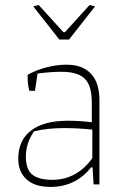

<svg xmlns="http://www.w3.org/2000/svg" viewBox="-20 -727 493 757"><path d="M111 -702 133 -707 230 -600H236L333 -707L355 -702L252 -571H214ZM52 -101Q52 -174 102.5 -212.5Q153 -251 248 -251Q294 -251 342 -245V-322Q342 -389 314.5 -416.5Q287 -444 222 -444Q180 -444 128 -437L118 -369H96Q89 -391 89 -423V-432Q121 -450 161.5 -461Q202 -472 243 -472Q305 -472 338.5 -436.5Q372 -401 372 -332V0H349L345 -67H339Q278 10 179 10Q117 10 84.5 -20Q52 -50 52 -101ZM344 -104V-216Q289 -222 233 -222Q166 -222 114 -209Q82 -163 82 -109Q82 -58 108 -38Q134 -18 186 -18Q236 -18 276.5 -41Q317 -64 344 -104Z"/></svg>

Font: Athiti ExtraLight
Style: Regular
Weight: 250
Version: Version 1.032